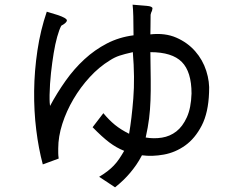

<svg xmlns="http://www.w3.org/2000/svg" viewBox="-20 -729 1040 821"><path d="M603 -141Q638 -135 672.5 -140.5Q707 -146 734 -167Q761 -188 779 -227.5Q797 -267 799 -329Q799 -422 757.5 -464Q716 -506 623 -506Q624 -437 624.5 -388Q625 -339 623.5 -299Q622 -259 617.5 -222.5Q613 -186 603 -141ZM547 -709Q582 -706 607 -704Q632 -702 632 -693Q632 -691 630 -683Q626 -676 624 -666Q624 -634 623.5 -615Q623 -596 623 -582Q686 -589 734 -568Q782 -547 814.5 -510Q847 -473 862 -426Q877 -379 874 -334Q871 -247 842.5 -192Q814 -137 772 -107Q730 -77 680.5 -68Q631 -59 587 -65Q575 -42 562.5 -24Q550 -6 536.5 10Q523 26 507.5 41Q492 56 472 72L404 27Q424 15 439 3.5Q454 -8 466.5 -21Q479 -34 489.5 -49.5Q500 -65 511 -84Q478 -97 447.5 -120Q417 -143 376 -185L422 -245Q446 -216 471 -195.5Q496 -175 532 -157Q543 -220 550 -308Q557 -396 548 -506Q512 -498 491 -491Q470 -484 450 -471Q404 -443 364 -399.5Q324 -356 294 -305Q264 -254 246.5 -199.5Q229 -145 229 -94Q229 -84 229 -74.5Q229 -65 231 -51L163 -26Q145 -93 135 -173.5Q125 -254 126 -340Q127 -426 140 -513Q153 -600 180 -679L226 -665Q265 -652 266 -642Q266 -632 242 -619Q233 -602 224.5 -571.5Q216 -541 209.5 -501.5Q203 -462 198 -416.5Q193 -371 192 -323Q192 -317 192 -304Q192 -291 194 -276Q224 -332 260.5 -383.5Q297 -435 341 -475.5Q385 -516 437 -543Q489 -570 551 -578Q551 -626 550 -659.5Q549 -693 547 -709Z"/></svg>

Font: D2Coding
Style: Regular
Weight: 400
Monospace: yes
Designer: Yong-Rak Park; Jeong-Hwan Yoon; Sang-Min Lee;
Foundry: NHN Corporation
Version: Version 1.3.2; Build 20180524